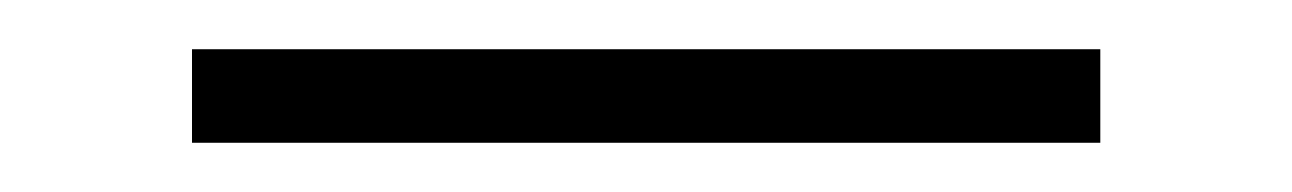

<svg xmlns="http://www.w3.org/2000/svg" viewBox="-20 -791 525 78"><path d="M58 -771H427V-733H58Z"/></svg>

Font: Taviraj Light
Style: Regular
Weight: 300
Designer: Katatrad Team
Foundry: CadsonDemak
Version: Version 1.001